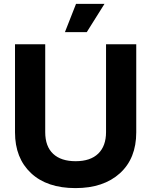

<svg xmlns="http://www.w3.org/2000/svg" viewBox="-20 -956 776 985"><path d="M367 9Q221 9 139 -68Q57 -145 57 -277V-729H212V-278Q212 -205 252.5 -167Q293 -129 368 -129Q444 -129 484 -168Q524 -207 524 -278V-729H679V-277Q679 -143 595 -67Q511 9 367 9ZM313 -791 370 -936H516L425 -791Z"/></svg>

Font: Mona Sans
Style: Bold
Weight: 700
Designer: Deni Anggara
Foundry: GitHub
Version: Version 2.000;Glyphs 3.2.3 (3260)